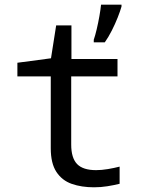

<svg xmlns="http://www.w3.org/2000/svg" viewBox="-20 -787 603 817"><path d="M379 -618Q385 -635 391.5 -662.5Q398 -690 403 -718.5Q408 -747 410 -767H497V-759Q492 -741 481 -713Q470 -685 455.5 -656.5Q441 -628 426 -607H379ZM380 10Q327 10 285.5 -4.5Q244 -19 220 -55.5Q196 -92 196 -156V-462H54V-520L197 -539L219 -679H284V-536H480V-462H283V-172Q283 -115 308 -89Q333 -63 389 -63Q412 -63 439 -67.5Q466 -72 489 -78V-5Q465 1 437 5.5Q409 10 380 10Z"/></svg>

Font: Noto Sans Mono SemiCondensed
Style: Regular
Weight: 400
Width: 4
Designer: Monotype Design Team
Foundry: Monotype Imaging Inc.
Version: Version 2.014